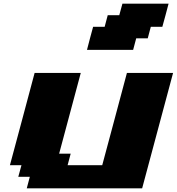

<svg xmlns="http://www.w3.org/2000/svg" viewBox="-20 -1020 957 1040"><path d="M125 0H750Q777.8 -104 833.7 -312.3Q889.6 -520.5 917.5 -625H667.5Q645.5 -542 600.8 -375.2Q556.2 -208.5 533.7 -125H346.2L362.8 -187.5H300.3L417.5 -625H167.5Q145.5 -542 100.8 -375Q56.2 -208 33.7 -125H96.2L79.1 -62.5H141.6ZM451.2 -750H701.2L717.8 -812.5H780.3L796.9 -875H859.4Q865.2 -896 876.5 -937.5Q887.7 -979 893.1 -1000H643.1L626 -937.5H563.5L546.9 -875H484.4Q478.5 -854 467.5 -812.5Q456.5 -771 451.2 -750Z"/></svg>

Font: Faithful 32x
Style: BoldOblique
Weight: 400
Foundry: Faithful Resource Pack
Version: Version 1.0; January 27, 2023